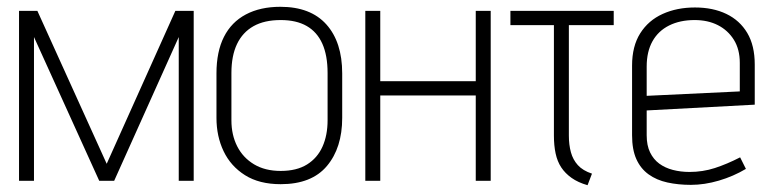

<svg xmlns="http://www.w3.org/2000/svg" viewBox="-20 -532 2270 565"><path d="M496 -500 294 -50 90 -500H36V0H80V-423L272 0H316L506 -423V0H550V-500Z M987 -185V-316Q987 -408 940.5 -460Q894 -512 805 -512Q746 -512 703.5 -489.5Q661 -467 639 -423.5Q617 -380 617 -316V-185Q617 -131 638 -87Q659 -43 701 -16.5Q743 10 806 10Q897 10 942 -43.5Q987 -97 987 -185ZM944 -317V-178Q944 -134 929 -100.5Q914 -67 883.5 -48Q853 -29 806 -29Q760 -29 727.5 -48.5Q695 -68 678 -101.5Q661 -135 661 -178V-317Q661 -368 677.5 -402.5Q694 -437 726 -455Q758 -473 806 -473Q852 -473 882.5 -455.5Q913 -438 928.5 -403.5Q944 -369 944 -317Z M1380 -293H1099V-500H1055V0H1099V-251H1380V0H1424V-500H1380Z M1654 -133V-458H1786V-500H1482V-458H1610V-133Q1610 -104 1615 -80.5Q1620 -57 1631.5 -39.5Q1643 -22 1662 -8.5Q1681 5 1709 13L1722 -21Q1695 -30 1680.5 -46Q1666 -62 1660 -84Q1654 -106 1654 -133Z M1883 -134V-207L2201 -224V-342Q2201 -398 2179 -435Q2157 -472 2117.5 -491Q2078 -510 2025 -510Q1972 -510 1930 -491Q1888 -472 1864 -434Q1840 -396 1840 -339V-134Q1840 -92 1852.5 -64Q1865 -36 1888.5 -19Q1912 -2 1944 5Q1976 12 2013 12Q2053 12 2095.5 -0.5Q2138 -13 2175 -35L2158 -69Q2119 -49 2083.5 -37.5Q2048 -26 2009 -26Q1983 -26 1960 -32Q1937 -38 1920 -50.5Q1903 -63 1893 -83.5Q1883 -104 1883 -134ZM2157 -347V-263L1883 -250V-336Q1883 -380 1900 -410.5Q1917 -441 1949 -457Q1981 -473 2024 -473Q2063 -473 2092.5 -458Q2122 -443 2139.5 -415Q2157 -387 2157 -347Z"/></svg>

Font: Advent Pro Light
Style: Regular
Weight: 300
Version: Version 3.000